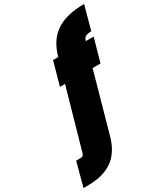

<svg xmlns="http://www.w3.org/2000/svg" viewBox="-434 -907 1162 1331"><g transform="rotate(-30 147.0 -241.5)"><path d="M129.9 -568.8Q162.6 -685.1 244.9 -739Q327.1 -793 467.8 -793L416 -604Q387.7 -604 372.1 -596.4Q356.4 -588.9 351.1 -568.8L350.1 -564H412.1L359.9 -378.9H296.9L163.1 98.1Q148.9 147.5 125.5 185.1Q102.1 222.7 73.7 246.1Q45.4 269.5 9.3 284.2Q-26.9 298.8 -62.7 304.4Q-98.6 310.1 -141.1 310.1H-173.8L-123 120.1H-85Q-65.9 120.1 -59.1 98.1L76.2 -378.9H35.2L86.9 -564H128.9Z"/></g></svg>

Font: SVN-Poppins Black
Style: Italic
Weight: 900
Italic angle: -10°
Designer: Ninad Kale (Devanagari), Jonny Pinhorn (Latin)
Foundry: Indian Type Foundry
Version: Version 3.002 2017